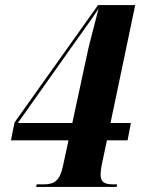

<svg xmlns="http://www.w3.org/2000/svg" viewBox="-20 -734 560 754"><path d="M122 0H438L440 -10H427C393 -10 375 -16 375 -49C375 -55 377 -75 379 -84L400 -183H481L494 -251H414L511 -714H365L37 -253L23 -183H249L227 -81C215 -26 195 -10 152 -10H124ZM271 -563C302 -607 337 -654 367 -700C351 -636 338 -590 326 -539L264 -251H50Z"/></svg>

Font: Noto Serif Display Condensed ExtraBold
Style: Italic
Weight: 800
Width: 3
Italic angle: -12°
Designer: Monotype Design Team
Foundry: Monotype Imaging Inc.
Version: Version 2.009